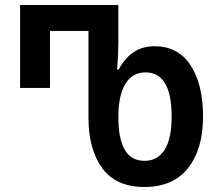

<svg xmlns="http://www.w3.org/2000/svg" viewBox="-20 -734 871 764"><path d="M555 10Q442 10 387 -64.5Q332 -139 332 -267V-611H179V-384H60V-714H451V-569Q451 -519 446 -457H452Q476 -502 511 -526Q546 -550 595 -550Q689 -550 738.5 -474Q788 -398 788 -271Q788 -141 728.5 -65.5Q669 10 555 10ZM555 -94Q607 -94 635 -138Q663 -182 663 -270Q663 -446 559 -446Q506 -446 478.5 -399.5Q451 -353 451 -269Q451 -182 476.5 -138Q502 -94 555 -94Z"/></svg>

Font: Noto Sans Georgian Condensed SemiBold
Style: Regular
Weight: 600
Width: 3
Designer: Monotype Design Team, Akaki Razmadze
Foundry: Google LLC
Version: Version 2.005; ttfautohint (v1.8.4.7-5d5b)